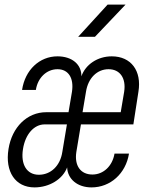

<svg xmlns="http://www.w3.org/2000/svg" viewBox="-20 -805 640 835"><path d="M320 -645H393L526 -785H448ZM130 10C195 10 253 -26 272 -77C274 -26 317 10 378 10C460 10 527 -50 541 -137H478C469 -83 430 -46 382 -46C330 -46 303 -85 312 -144L332 -264H560L582 -406C597 -497 550 -560 466 -560C405 -560 352 -525 334 -473C335 -525 293 -560 230 -560C152 -560 89 -501 76 -414H136C144 -467 183 -504 230 -504C278 -504 302 -465 293 -406L278 -317H181C98 -317 32 -252 17 -157C1 -58 47 10 130 10ZM339 -317 354 -406C363 -465 402 -504 452 -504C502 -504 529 -465 520 -406L505 -317ZM149 -45C97 -45 69 -89 80 -157C90 -221 128 -264 174 -264H271L251 -144C242 -84 201 -45 149 -45Z"/></svg>

Font: JetBrains Mono ExtraLight
Style: Italic
Weight: 240
Italic angle: -9°
Monospace: yes
Designer: Philipp Nurullin, Konstantin Bulenkov
Foundry: JetBrains
Version: Version 2.305